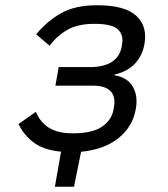

<svg xmlns="http://www.w3.org/2000/svg" viewBox="-20 -573 640 733"><path d="M213 6Q149 0 111 -27.2Q73 -54.5 50.5 -99.5L117 -146Q133.5 -106 167.2 -85Q201 -64 258 -64Q333.5 -64 370 -89.8Q406.5 -115.5 413 -153.5L415 -164Q422 -204 402 -225Q382 -246 334 -246H191.5L204 -317H333Q431.5 -321 445 -396.5L446 -404Q452.5 -439 430.5 -460.5Q408.5 -482 340.5 -482Q277 -482 237.5 -459.2Q198 -436.5 169 -398.5L118 -442Q162.5 -495 215.8 -524Q269 -553 350 -553Q456.5 -553 500 -513Q543.5 -473 531.5 -405Q523.5 -360 495 -330Q466.5 -300 419.5 -289L415.5 -286Q466 -278 486.8 -242.5Q507.5 -207 498.5 -157Q487 -90 433 -46.2Q379 -2.5 289.5 6.5L262.5 140H189.5Z"/></svg>

Font: JuliaMono SemiBoldItalic
Style: Regular
Weight: 600
Italic angle: -9°
Monospace: yes
Designer: cormullion
Foundry: corm
Version: Version 0.049; ttfautohint (v1.8.4)